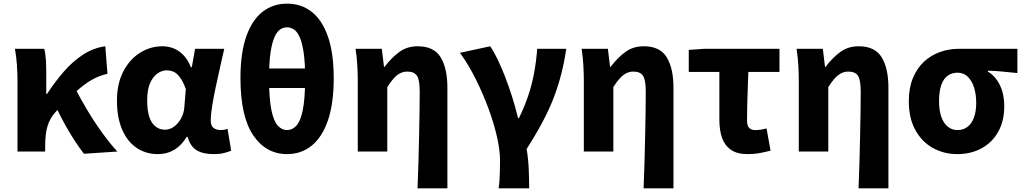

<svg xmlns="http://www.w3.org/2000/svg" viewBox="-20 -832 5618 1054"><path d="M76 0V-392Q76 -426 73 -473Q70 -520 62 -564H223Q230 -537 232 -501Q234 -465 234 -425V-316H238Q281 -382 329.5 -438Q378 -494 435 -531.5Q492 -569 558 -578L570 -427Q525 -417 483.5 -393.5Q442 -370 395 -327Q348 -284 284 -216Q254 -183 241 -140Q228 -97 228 -34V0ZM441 12Q418 -17 393 -55Q368 -93 342 -139Q316 -185 290 -239L394 -344Q423 -288 461 -224.5Q499 -161 541.5 -102.5Q584 -44 624 0Z M847 14Q780 14 729 -21Q678 -56 650 -122Q622 -188 622 -279Q622 -373 657 -440Q692 -507 749 -542.5Q806 -578 872 -578Q904 -578 933 -566.5Q962 -555 986.5 -530Q1011 -505 1028 -463H1033L1051 -564H1211Q1200 -515 1187.5 -460Q1175 -405 1163.5 -350.5Q1152 -296 1144.5 -249.5Q1137 -203 1137 -171Q1137 -141 1152.5 -129.5Q1168 -118 1192 -118Q1200 -118 1210 -119.5Q1220 -121 1229 -125L1249 -5Q1234 2 1210 8Q1186 14 1153 14Q1094 14 1059 -7.5Q1024 -29 1010 -81H1005Q948 14 847 14ZM886 -120Q912 -120 935 -136.5Q958 -153 974 -182Q990 -211 992 -245L1000 -343Q991 -369 980 -388.5Q969 -408 956.5 -421Q944 -434 928.5 -440Q913 -446 895 -446Q869 -446 844 -428.5Q819 -411 803.5 -375Q788 -339 788 -281Q788 -198 814.5 -159Q841 -120 886 -120Z M1556 14Q1440 14 1370 -89.5Q1300 -193 1300 -403Q1300 -541 1332 -632Q1364 -723 1421.5 -767.5Q1479 -812 1556 -812Q1633 -812 1690.5 -767.5Q1748 -723 1780 -632Q1812 -541 1812 -403Q1812 -263 1780 -170.5Q1748 -78 1690.5 -32Q1633 14 1556 14ZM1556 -118Q1584 -118 1606.5 -141.5Q1629 -165 1642 -227Q1655 -289 1655 -403Q1655 -488 1647 -542.5Q1639 -597 1625.5 -627.5Q1612 -658 1594 -670Q1576 -682 1556 -682Q1535 -682 1517.5 -670Q1500 -658 1486.5 -627.5Q1473 -597 1465 -542.5Q1457 -488 1457 -403Q1457 -289 1470 -227Q1483 -165 1505.5 -141.5Q1528 -118 1556 -118ZM1387 -349V-456H1725V-349Z M2272 202Q2275 136 2277 63Q2279 -10 2280.5 -81.5Q2282 -153 2283 -216.5Q2284 -280 2284 -330Q2284 -393 2269 -416Q2254 -439 2216 -439Q2195 -439 2177 -430Q2159 -421 2142 -402.5Q2125 -384 2106 -354V0H1944V-392Q1944 -426 1941.5 -472Q1939 -518 1932 -564H2076L2088 -465H2091Q2128 -514 2171 -546Q2214 -578 2273 -578Q2362 -578 2399 -517.5Q2436 -457 2436 -351V202Z M2717 202Q2721 177 2722 157Q2723 137 2724 111.5Q2725 86 2725 48Q2725 -7 2708 -82Q2691 -157 2660.5 -239Q2630 -321 2590.5 -400Q2551 -479 2505 -542L2671 -578Q2691 -549 2711.5 -506.5Q2732 -464 2752 -412.5Q2772 -361 2790.5 -303Q2809 -245 2824 -184H2829Q2858 -243 2879 -304.5Q2900 -366 2912 -431Q2924 -496 2929 -564H3089Q3078 -493 3062 -429.5Q3046 -366 3022.5 -303Q2999 -240 2962 -169.5Q2925 -99 2871 -14Q2880 39 2882.5 96.5Q2885 154 2885 202Z M3513 202Q3516 136 3518 63Q3520 -10 3521.5 -81.5Q3523 -153 3524 -216.5Q3525 -280 3525 -330Q3525 -393 3510 -416Q3495 -439 3457 -439Q3436 -439 3418 -430Q3400 -421 3383 -402.5Q3366 -384 3347 -354V0H3185V-392Q3185 -426 3182.5 -472Q3180 -518 3173 -564H3317L3329 -465H3332Q3369 -514 3412 -546Q3455 -578 3514 -578Q3603 -578 3640 -517.5Q3677 -457 3677 -351V202Z M4083 14Q4026 14 3992 -10Q3958 -34 3943.5 -76Q3929 -118 3929 -175V-437H3761V-558L3844 -564H4259V-437H4088Q4085 -363 4083 -292.5Q4081 -222 4081 -169Q4081 -140 4093.5 -129Q4106 -118 4125 -118Q4141 -118 4155.5 -120Q4170 -122 4188 -127L4210 -5Q4184 2 4152 8Q4120 14 4083 14Z M4693 202Q4696 136 4698 63Q4700 -10 4701.5 -81.5Q4703 -153 4704 -216.5Q4705 -280 4705 -330Q4705 -393 4690 -416Q4675 -439 4637 -439Q4616 -439 4598 -430Q4580 -421 4563 -402.5Q4546 -384 4527 -354V0H4365V-392Q4365 -426 4362.5 -472Q4360 -518 4353 -564H4497L4509 -465H4512Q4549 -514 4592 -546Q4635 -578 4694 -578Q4783 -578 4820 -517.5Q4857 -457 4857 -351V202Z M5235 14Q5162 14 5101.5 -19.5Q5041 -53 5005 -118Q4969 -183 4969 -276Q4969 -349 4991.5 -403.5Q5014 -458 5052.5 -493.5Q5091 -529 5140 -546.5Q5189 -564 5242 -564H5565V-431Q5519 -435 5483 -439Q5447 -443 5403 -444V-439Q5445 -414 5469 -364.5Q5493 -315 5493 -250Q5493 -168 5460 -109Q5427 -50 5368.5 -18Q5310 14 5235 14ZM5237 -118Q5268 -118 5291 -135.5Q5314 -153 5326.5 -186.5Q5339 -220 5339 -267Q5339 -313 5327.5 -350.5Q5316 -388 5293 -410.5Q5270 -433 5237 -433Q5206 -433 5183 -417Q5160 -401 5147.5 -366Q5135 -331 5135 -276Q5135 -226 5147.5 -190.5Q5160 -155 5183 -136.5Q5206 -118 5237 -118Z"/></svg>

Font: Noto Sans KR ExtraBold
Style: Regular
Weight: 800
Designer: Ryoko NISHIZUKA  (kana, bopomofo & ideographs); Paul D. Hunt (Latin, Greek & Cyrillic); Sandoll Communications , Soo-you
Foundry: Adobe
Version: Version 2.004-H2;hotconv 1.0.118;makeotfexe 2.5.65603